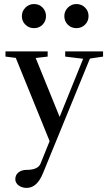

<svg xmlns="http://www.w3.org/2000/svg" viewBox="-20 -691 540 956"><path d="M88.9 -610.8Q88.9 -635.3 106.7 -653.1Q124.5 -670.9 149.4 -670.9Q174.8 -670.9 191.9 -653.6Q209 -636.2 209 -610.8Q209 -585.4 191.9 -568.1Q174.8 -550.8 149.4 -550.8Q124 -550.8 106.4 -568.1Q88.9 -585.4 88.9 -610.8ZM300.3 -610.8Q300.3 -635.3 317.9 -653.1Q335.4 -670.9 360.4 -670.9Q385.7 -670.9 403.3 -653.6Q420.9 -636.2 420.9 -610.8Q420.9 -585.4 403.3 -568.1Q385.7 -550.8 360.4 -550.8Q335 -550.8 317.6 -568.1Q300.3 -585.4 300.3 -610.8ZM112.8 244.6Q89.4 244.6 72.8 232.2Q56.2 219.7 56.2 201.2Q56.2 180.7 71.8 167.7Q87.4 154.8 113.3 154.8Q169.4 154.8 182.1 123L227.1 11.7L58.6 -402.8L7.3 -409.2V-435.1H217.3V-409.2L157.7 -402.3L276.9 -108.9L394 -398.4L304.7 -409.2V-435.1H493.2V-409.2L427.7 -399.4L193.8 171.9Q164.1 244.6 112.8 244.6Z"/></svg>

Font: Elstob Medium
Style: Regular
Weight: 500
Designer: Peter S. Baker
Version: Version 1.015